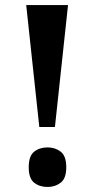

<svg xmlns="http://www.w3.org/2000/svg" viewBox="-20 -734 375 762"><path d="M136 -230 84 -714H250L198 -230ZM169 8Q137 8 115.5 -9Q94 -26 94 -70Q94 -115 115.5 -132Q137 -149 169 -149Q199 -149 221 -132Q243 -115 243 -70Q243 -26 221 -9Q199 8 169 8Z"/></svg>

Font: Noto Serif Myanmar ExtraCondensed ExtraBold
Style: Regular
Weight: 800
Width: 2
Designer: Ben Mitchell and the Monotype Design Team
Foundry: Monotype Imaging Inc.
Version: Version 2.106; ttfautohint (v1.8.4.7-5d5b)